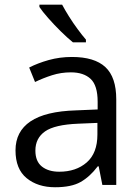

<svg xmlns="http://www.w3.org/2000/svg" viewBox="-20 -786 596 816"><path d="M285.6 -543.9Q381.3 -543.9 427.7 -501Q474.1 -458 474.1 -363.8V0H415L399.4 -79.1H395.5Q361.8 -34.7 322.5 -12.5Q283.2 9.8 213.9 9.8Q140.6 9.8 93.3 -28.8Q45.9 -67.4 45.9 -147Q45.9 -227.1 109.4 -270Q172.9 -313 302.7 -316.9L395 -320.8V-353.5Q395 -422.9 365.2 -450.7Q335.4 -478.5 281.2 -478.5Q239.3 -478.5 201.2 -466.3Q163.1 -454.1 128.9 -437.5L104 -499Q140.1 -517.6 187 -530.8Q233.9 -543.9 285.6 -543.9ZM394 -263.7 312.5 -260.3Q212.4 -256.3 171.4 -227.5Q130.4 -198.7 130.4 -146Q130.4 -100.1 158.2 -78.1Q186 -56.2 231.9 -56.2Q303.2 -56.2 348.6 -95.7Q394 -135.3 394 -214.4ZM244.1 -766.1Q255.9 -743.7 273.2 -716.1Q290.5 -688.5 309.8 -662.4Q329.1 -636.2 345.2 -617.7V-606H290Q267.1 -624.5 238.3 -652.8Q209.5 -681.2 184.6 -709.5Q159.7 -737.8 147.5 -756.3V-766.1Z"/></svg>

Font: Open Sans
Style: Regular
Weight: 400
Designer: Monotype Design Team
Foundry: Monotype Imaging Inc.
Version: Version 3.000; ttfautohint (v1.8.4)